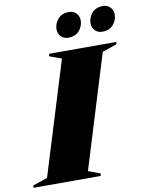

<svg xmlns="http://www.w3.org/2000/svg" viewBox="-155 -993 808 1062"><g transform="rotate(-10 249.0 -462.0)"><path d="M224.5 -676.5 156.5 -701.5 160 -715H537.5L534 -701.5L453.5 -674.5L258 -38.5L325.5 -13.5L322.5 0H-55.5L-52 -13.5L28.5 -40.5ZM280 -784Q254.5 -784 238.8 -800.5Q223 -817 223 -841Q223 -872.5 244.8 -898Q266.5 -923.5 306.5 -923.5Q332 -923.5 347.8 -907Q363.5 -890.5 363.5 -866.5Q363.5 -835 341.8 -809.5Q320 -784 280 -784ZM471 -784Q445.5 -784 429.8 -800.5Q414 -817 414 -841Q414 -872.5 435.8 -898Q457.5 -923.5 497.5 -923.5Q523 -923.5 538.8 -907Q554.5 -890.5 554.5 -866.5Q554.5 -835 532.8 -809.5Q511 -784 471 -784Z"/></g></svg>

Font: Newsreader Display ExtraBold
Style: Italic
Weight: 800
Italic angle: -17°
Designer: Hugues Gentile
Foundry: Production Type
Version: Version 1.001